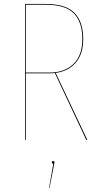

<svg xmlns="http://www.w3.org/2000/svg" viewBox="-20 -700 501 961"><path d="M417 0H411.6L254.4 -334.5Q241.7 -333 229 -333H109.4V0H105.5V-680.2H209Q310.1 -680.2 353.3 -635Q396.5 -589.8 396.5 -505.9Q396.5 -429.2 359.1 -386.2Q321.8 -343.3 258.8 -335ZM228.5 -336.9Q302.2 -336.9 347.2 -379.4Q392.1 -421.9 392.1 -505.9Q392.1 -588.4 350.1 -632.3Q308.1 -676.3 208.5 -676.3H109.4V-336.9ZM252.9 112.8Q252.9 114.7 249 131.8L228 240.7H225.6L246.6 119.6Q239.3 118.7 239.3 112.8Q239.3 106 246.1 106Q252.9 106 252.9 112.8Z"/></svg>

Font: Fira Sans Compressed Four
Style: Regular
Weight: 100
Width: 1
Designer: Carrois Corporate & Edenspiekermann AG
Foundry: Carrois Corporate GbR & Edenspiekermann AG
Version: Version 4.203;PS 004.203;hotconv 1.0.88;makeotf.lib2.5.64775